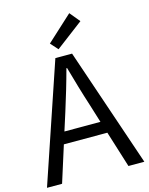

<svg xmlns="http://www.w3.org/2000/svg" viewBox="-140 -1057 887 1143"><g transform="rotate(-15 304.0 -485.0)"><path d="M284 -779 453 -907 401 -970 243 -825ZM4 0H97L168 -224H436L506 0H604L355 -733H252ZM191 -297 227 -410C253 -493 277 -572 300 -658H304C328 -573 351 -493 378 -410L413 -297Z"/></g></svg>

Font: Source Han Sans KR
Style: Regular
Weight: 400
Designer: Ryoko NISHIZUKA 西塚涼子 (kana, bopomofo & ideographs); Paul D. Hunt (Latin, Greek & Cyrillic); Sandoll Communications 산돌커뮤니
Foundry: Adobe
Version: Version 2.004;hotconv 1.0.118;makeotfexe 2.5.65603